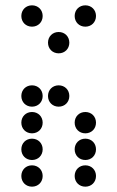

<svg xmlns="http://www.w3.org/2000/svg" viewBox="-20 -710 440 720"><path d="M100 -610C123 -610 140 -627 140 -650C140 -673 123 -690 100 -690C77 -690 60 -673 60 -650C60 -627 77 -610 100 -610ZM300 -610C323 -610 340 -627 340 -650C340 -673 323 -690 300 -690C277 -690 260 -673 260 -650C260 -627 277 -610 300 -610ZM200 -510C223 -510 240 -527 240 -550C240 -573 223 -590 200 -590C177 -590 160 -573 160 -550C160 -527 177 -510 200 -510ZM100 -310C123 -310 140 -327 140 -350C140 -373 123 -390 100 -390C77 -390 60 -373 60 -350C60 -327 77 -310 100 -310ZM200 -310C223 -310 240 -327 240 -350C240 -373 223 -390 200 -390C177 -390 160 -373 160 -350C160 -327 177 -310 200 -310ZM100 -210C123 -210 140 -227 140 -250C140 -273 123 -290 100 -290C77 -290 60 -273 60 -250C60 -227 77 -210 100 -210ZM300 -210C323 -210 340 -227 340 -250C340 -273 323 -290 300 -290C277 -290 260 -273 260 -250C260 -227 277 -210 300 -210ZM100 -110C123 -110 140 -127 140 -150C140 -173 123 -190 100 -190C77 -190 60 -173 60 -150C60 -127 77 -110 100 -110ZM300 -110C323 -110 340 -127 340 -150C340 -173 323 -190 300 -190C277 -190 260 -173 260 -150C260 -127 277 -110 300 -110ZM100 -10C123 -10 140 -27 140 -50C140 -73 123 -90 100 -90C77 -90 60 -73 60 -50C60 -27 77 -10 100 -10ZM300 -10C323 -10 340 -27 340 -50C340 -73 323 -90 300 -90C277 -90 260 -73 260 -50C260 -27 277 -10 300 -10Z"/></svg>

Font: TINY 5x3 80
Style: Regular
Weight: 200
Designer: Jack Halten Fahnestock
Foundry: Velvetyne Type Foundry
Version: Version 1.002;hotconv 1.0.109;makeotfexe 2.5.65596